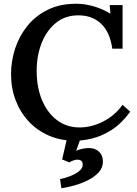

<svg xmlns="http://www.w3.org/2000/svg" viewBox="-20 -736 732 1026"><path d="M580 -476Q568 -563 521 -608.5Q474 -654 399 -654Q328 -654 278.5 -613.5Q229 -573 202.5 -506Q176 -439 176 -358Q176 -269 204.5 -201Q233 -133 284.5 -94Q336 -55 405 -55Q469 -55 531 -86.5Q593 -118 635 -176L676 -139Q629 -75 576 -41.5Q523 -8 472.5 4Q422 16 381 16Q304 16 241 -11.5Q178 -39 133 -87.5Q88 -136 63.5 -200.5Q39 -265 39 -340Q39 -409 60.5 -475.5Q82 -542 125.5 -596.5Q169 -651 234.5 -683.5Q300 -716 388 -716Q432 -716 479.5 -702.5Q527 -689 570 -663L566 -709H635V-476ZM308 270 301 221Q323 217 351.5 206.5Q380 196 401 180Q422 164 422 144Q422 125 409 120Q396 115 379.5 119Q363 123 351 132L312 116L341 -9H415L387 70Q400 63 420.5 59Q441 55 454 55Q488 55 509 74.5Q530 94 530 127Q530 161 506.5 186Q483 211 447 228.5Q411 246 373.5 256Q336 266 308 270Z"/></svg>

Font: Lora SemiBold
Style: Regular
Weight: 600
Designer: Olga Karpushina, Alexei Vanyashin (Cyrillic)
Foundry: Cyreal
Version: Version 3.011; ttfautohint (v1.8.4.7-5d5b)